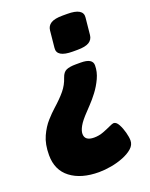

<svg xmlns="http://www.w3.org/2000/svg" viewBox="-141 -597 667 854"><g transform="rotate(-20 192.5 -170.0)"><path d="M267 -301Q323 -301 323 -268Q323 -237 309 -207Q295 -177 276 -152Q257 -127 240 -109.5Q223 -92 217 -85Q189 -56 177.5 -35.5Q166 -15 166 0Q166 33 210 33Q233 33 254 25Q275 17 291 9.5Q307 2 312 2Q325 2 335 20.5Q345 39 351 62Q357 85 357 100Q357 121 339.5 136.5Q322 152 294.5 163Q267 174 236 179.5Q205 185 178 185Q94 185 44 147Q-6 109 -6 38Q-6 -14 10.5 -50Q27 -86 49 -110.5Q71 -135 88 -150Q124 -182 144.5 -207Q165 -232 175 -263Q183 -287 199 -294Q215 -301 244 -301ZM285 -525Q361 -525 356 -482L348 -402Q346 -381 328.5 -370Q311 -359 273 -359H251Q175 -359 180 -402L188 -482Q190 -503 207.5 -514Q225 -525 263 -525Z"/></g></svg>

Font: Asap Condensed Condensed Black
Style: Italic
Weight: 900
Width: 3
Italic angle: -6°
Designer: Pablo Cosgaya
Foundry: Omnibus-Type
Version: Version 3.001; ttfautohint (v1.8.4.7-5d5b)